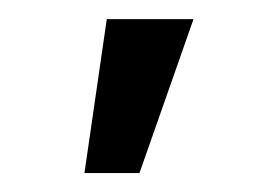

<svg xmlns="http://www.w3.org/2000/svg" viewBox="-20 -771 286 201"><path d="M91.8 -751H182.6L126 -589.8H68.4Z"/></svg>

Font: WEMIX Pretendard Variable
Style: Regular
Weight: 400
Designer: Base glyphs from Inter by Rasmus Andersson; Hangeul glyphs from Noto Sans CJK(Source Han Sans) by Jang Soo-young and Kan
Foundry: Kil Hyung-jin
Version: Version 1.000;Glyphs 3.2 (3208)